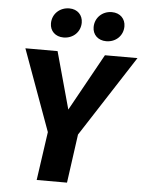

<svg xmlns="http://www.w3.org/2000/svg" viewBox="-61 -973 773 1022"><g transform="rotate(5 326.0 -462.5)"><path d="M250 -768C301 -768 340 -805 340 -855C340 -895 312 -925 268 -925C217 -925 177 -888 177 -837C177 -797 206 -768 250 -768ZM478 -768C529 -768 568 -805 568 -855C568 -895 540 -925 495 -925C445 -925 405 -888 405 -837C405 -797 434 -768 478 -768ZM652 -693H478L309 -388L225 -693H53L211 -259L174 0H336L372 -260Z"/></g></svg>

Font: Fira Sans
Style: Bold Italic
Weight: 700
Italic angle: -8°
Designer: bBox Type GmbH & Carrois Corporate GbR & Edenspiekermann AG
Foundry: bBox Type GmbH & Carrois Corporate GbR & Edenspiekermann AG
Version: Version 4.301;PS 004.301;hotconv 1.0.88;makeotf.lib2.5.64775